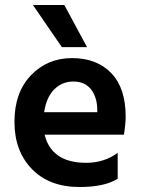

<svg xmlns="http://www.w3.org/2000/svg" viewBox="-20 -745 569 770"><path d="M329 -556H228L112 -725H238ZM157 -295H370V-310Q368 -359 343.5 -388.5Q319 -418 274 -418Q229 -418 197.5 -386.5Q166 -355 157 -295ZM299 5Q178 5 108 -67Q38 -139 38 -256.5Q38 -374 104 -443Q170 -512 269 -512Q368 -512 426 -452Q484 -392 484 -277Q484 -249 477 -205H159Q172 -150 213.5 -121Q255 -92 326 -92Q397 -92 452 -132V-28Q399 5 299 5Z"/></svg>

Font: Hind Mysuru SemiBold
Style: Regular
Weight: 600
Designer: Manushi Parikh, Hitesh Malaviya
Foundry: Indian Type Foundry
Version: Version 0.703;PS 1.0;hotconv 1.0.86;makeotf.lib2.5.63406